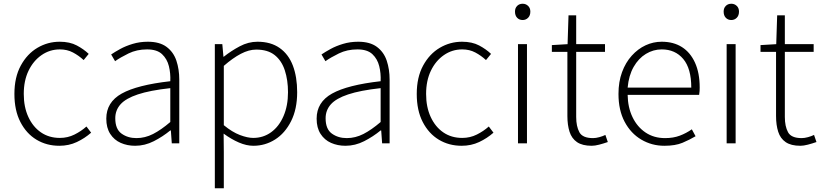

<svg xmlns="http://www.w3.org/2000/svg" viewBox="-20 -766 4395 1026"><path d="M297 13Q229 13 175 -19.5Q121 -52 89 -114Q57 -176 57 -264Q57 -353 91 -415.5Q125 -478 180 -510.5Q235 -543 299 -543Q353 -543 390.5 -523Q428 -503 454 -478L427 -445Q401 -469 370 -485.5Q339 -502 300 -502Q246 -502 202 -471.5Q158 -441 132.5 -388Q107 -335 107 -264Q107 -194 131.5 -141Q156 -88 199 -58.5Q242 -29 300 -29Q342 -29 378 -47Q414 -65 442 -90L467 -57Q433 -27 390.5 -7Q348 13 297 13Z M702 13Q660 13 625 -2.5Q590 -18 569 -50.5Q548 -83 548 -132Q548 -220 630.5 -266Q713 -312 890 -332Q892 -374 882.5 -412.5Q873 -451 846 -476.5Q819 -502 766 -502Q711 -502 667 -480.5Q623 -459 595 -439L574 -475Q593 -488 622 -504Q651 -520 689 -531.5Q727 -543 770 -543Q833 -543 870 -515.5Q907 -488 922.5 -442Q938 -396 938 -340V0H898L893 -69H890Q850 -36 802 -11.5Q754 13 702 13ZM709 -28Q755 -28 798 -50Q841 -72 890 -114V-295Q781 -283 716.5 -261.5Q652 -240 624 -208.5Q596 -177 596 -134Q596 -76 629.5 -52Q663 -28 709 -28Z M1128 240V-530H1168L1174 -463H1176Q1215 -494 1261 -518.5Q1307 -543 1356 -543Q1427 -543 1474.5 -509.5Q1522 -476 1545 -415.5Q1568 -355 1568 -273Q1568 -183 1535.5 -118.5Q1503 -54 1450 -20.5Q1397 13 1334 13Q1297 13 1256.5 -4.5Q1216 -22 1175 -52L1176 46V240ZM1333 -29Q1387 -29 1429 -59.5Q1471 -90 1495 -145.5Q1519 -201 1519 -273Q1519 -338 1502 -390Q1485 -442 1448 -471.5Q1411 -501 1349 -501Q1310 -501 1267 -478.5Q1224 -456 1176 -414V-97Q1221 -60 1262 -44.5Q1303 -29 1333 -29Z M1826 13Q1784 13 1749 -2.5Q1714 -18 1693 -50.5Q1672 -83 1672 -132Q1672 -220 1754.5 -266Q1837 -312 2014 -332Q2016 -374 2006.5 -412.5Q1997 -451 1970 -476.5Q1943 -502 1890 -502Q1835 -502 1791 -480.5Q1747 -459 1719 -439L1698 -475Q1717 -488 1746 -504Q1775 -520 1813 -531.5Q1851 -543 1894 -543Q1957 -543 1994 -515.5Q2031 -488 2046.5 -442Q2062 -396 2062 -340V0H2022L2017 -69H2014Q1974 -36 1926 -11.5Q1878 13 1826 13ZM1833 -28Q1879 -28 1922 -50Q1965 -72 2014 -114V-295Q1905 -283 1840.5 -261.5Q1776 -240 1748 -208.5Q1720 -177 1720 -134Q1720 -76 1753.5 -52Q1787 -28 1833 -28Z M2447 13Q2379 13 2325 -19.5Q2271 -52 2239 -114Q2207 -176 2207 -264Q2207 -353 2241 -415.5Q2275 -478 2330 -510.5Q2385 -543 2449 -543Q2503 -543 2540.5 -523Q2578 -503 2604 -478L2577 -445Q2551 -469 2520 -485.5Q2489 -502 2450 -502Q2396 -502 2352 -471.5Q2308 -441 2282.5 -388Q2257 -335 2257 -264Q2257 -194 2281.5 -141Q2306 -88 2349 -58.5Q2392 -29 2450 -29Q2492 -29 2528 -47Q2564 -65 2592 -90L2617 -57Q2583 -27 2540.5 -7Q2498 13 2447 13Z M2748 0V-530H2796V0ZM2773 -659Q2755 -659 2743.5 -671Q2732 -683 2732 -704Q2732 -723 2743.5 -734.5Q2755 -746 2773 -746Q2790 -746 2802 -734.5Q2814 -723 2814 -704Q2814 -683 2802 -671Q2790 -659 2773 -659Z M3142 13Q3092 13 3063.5 -6.5Q3035 -26 3023.5 -62Q3012 -98 3012 -146V-489H2929V-525L3013 -530L3018 -684H3059V-530H3213V-489H3059V-141Q3059 -91 3076 -59.5Q3093 -28 3149 -28Q3164 -28 3182.5 -33Q3201 -38 3215 -45L3228 -7Q3205 1 3182 7Q3159 13 3142 13Z M3530 13Q3463 13 3407 -20Q3351 -53 3318 -115Q3285 -177 3285 -264Q3285 -329 3304 -380.5Q3323 -432 3356 -468.5Q3389 -505 3430 -524Q3471 -543 3516 -543Q3579 -543 3624 -514.5Q3669 -486 3694 -431Q3719 -376 3719 -298Q3719 -289 3718.5 -279.5Q3718 -270 3716 -259H3334Q3335 -192 3360 -140Q3385 -88 3429.5 -58Q3474 -28 3534 -28Q3578 -28 3612.5 -41Q3647 -54 3677 -75L3697 -38Q3665 -19 3627 -3Q3589 13 3530 13ZM3334 -298H3674Q3674 -400 3631 -451Q3588 -502 3516 -502Q3471 -502 3431.5 -478Q3392 -454 3366 -408.5Q3340 -363 3334 -298Z M3863 0V-530H3911V0ZM3888 -659Q3870 -659 3858.5 -671Q3847 -683 3847 -704Q3847 -723 3858.5 -734.5Q3870 -746 3888 -746Q3905 -746 3917 -734.5Q3929 -723 3929 -704Q3929 -683 3917 -671Q3905 -659 3888 -659Z M4257 13Q4207 13 4178.5 -6.5Q4150 -26 4138.5 -62Q4127 -98 4127 -146V-489H4044V-525L4128 -530L4133 -684H4174V-530H4328V-489H4174V-141Q4174 -91 4191 -59.5Q4208 -28 4264 -28Q4279 -28 4297.5 -33Q4316 -38 4330 -45L4343 -7Q4320 1 4297 7Q4274 13 4257 13Z"/></svg>

Font: Noto Sans SC Thin ExtraLight
Style: Regular
Weight: 250
Version: Version 2.004-H2;hotconv 1.0.118;makeotfexe 2.5.65603